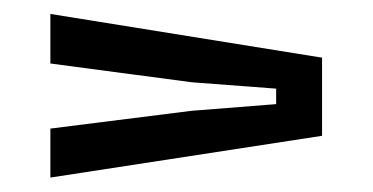

<svg xmlns="http://www.w3.org/2000/svg" viewBox="-20 -522 532 274"><path d="M51.9 -268.6V-338.5L253.5 -363.9L374.1 -373.4V-395.5L253.5 -404.6L51.9 -431.4V-502.1L439.6 -439.7V-328.2Z"/></svg>

Font: Big Shoulders Text SC Thin
Style: Regular
Weight: 100
Designer: Patric King
Foundry: XO Type Co
Version: Version 2.002